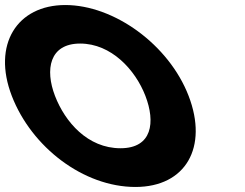

<svg xmlns="http://www.w3.org/2000/svg" viewBox="-124 -747 977 767"><path d="M-76.9 -363.9C2 -159.1 209.5 -0.1 416.9 -0.1C618.3 -0.1 708.4 -159.1 629.5 -363.9C550.6 -568.8 331.5 -726.9 136.9 -726.9C-56.1 -726.9 -155.8 -568.8 -76.9 -363.9ZM95.7 -363.9C55.4 -468.5 72.9 -573 196.2 -573C320.3 -573 416.6 -468.5 456.9 -363.9C497.2 -259.4 484.8 -154.8 357.3 -154.8C226.4 -154.8 136 -259.4 95.7 -363.9Z"/></svg>

Font: Hussar
Style: BdOpOblFour
Weight: 700
Foundry: Cannot Into Space Fonts
Version: Version 2.00